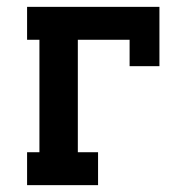

<svg xmlns="http://www.w3.org/2000/svg" viewBox="-20 -540 540 560"><path d="M59 0V-96H95V-424H59V-520H445V-347H358V-424H207V-96H266V0Z"/></svg>

Font: Iosevka Gothic
Style: Bold
Weight: 700
Monospace: yes
Designer: Belleve Invis
Foundry: Belleve Invis
Version: Version 15.5.1; ttfautohint (v1.8.4)